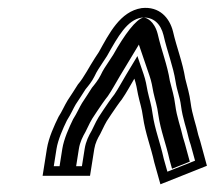

<svg xmlns="http://www.w3.org/2000/svg" viewBox="-20 -712 561 498"><path d="M213.5 -256 224.6 -326C227 -340.8 233.6 -353.8 239.7 -364L251.5 -388L257 -398L268.9 -416C274.7 -424.9 292.1 -449.8 295.9 -454C309.3 -473.5 317.1 -489.1 328.5 -508C332.9 -495 335.5 -481 338 -467C342.7 -444.6 347.8 -432.3 350.8 -409C356.9 -366 371.4 -330.9 380.1 -291L396.1 -234L516.7 -282L499 -347C497.1 -352.3 495.6 -357.3 494.3 -362C488.3 -390.1 478.4 -414.4 474.5 -445C471.3 -470.2 466.2 -484.3 460.5 -508C453.6 -551.3 438.1 -589 428.8 -630C419.9 -665.7 393.5 -696.2 347.4 -691C291.3 -682.4 262.8 -624.3 236.4 -577L225.9 -561C212.1 -540 197.6 -510.7 182.1 -493C173.1 -478.5 164.6 -465.7 155.6 -452C147.1 -438.2 141 -423.1 131.8 -409C121.1 -387.2 106.3 -355.5 101.6 -326L90.5 -256ZM192.5 -281H119.5L126.6 -326C130.4 -349.6 143.3 -378.7 153.5 -399.5C164.7 -417.2 170.4 -431.3 176.4 -441.2C185.6 -455.2 193 -466.3 201.9 -480.5C209.7 -490 218.1 -499.8 225.4 -514.6C230.6 -526.3 237.9 -536.8 246.4 -549.8L257.6 -566.8C286.6 -618.6 310.1 -660.2 346.9 -666.2C378 -669.4 396.9 -649.8 404.1 -620.8C413.8 -578 429.2 -540.4 435.4 -500.5C439.5 -474.4 446.4 -461.6 449.4 -438.1C453.7 -404.2 464 -378.9 469.5 -353.2C470.7 -348 473.1 -341 474.6 -336.5L485.9 -295.2L414.2 -266.7L404.7 -300.4C395.4 -343.1 381.4 -376.8 375.9 -416C372.7 -441.3 367 -455.9 362.9 -475.3C360.2 -490.5 357.7 -504.2 352.6 -519.2L336.4 -566.6L307.2 -518.2C295.4 -498.6 287.6 -483.3 276.6 -467C268.4 -456.9 254.8 -437 248.3 -427.2L235.8 -408.2L229.3 -396.6L217.7 -372.9C210.1 -359.8 202.7 -345.5 199.6 -326ZM177.5 -281 184.6 -326C187.4 -343.7 194.7 -357.8 201.6 -369.8L213.3 -393.6L219.6 -404.8L231.9 -423.5C238.2 -433.1 252.2 -453.5 259.9 -462.9C271.3 -479.6 279.4 -495.4 291 -514.7L340.2 -596.3L367.8 -515.5C372.8 -500.9 375.3 -487.1 377.9 -472.3C382.2 -452.1 387.7 -438.1 390.8 -413.5C396.6 -373.1 410.7 -339 419.8 -297.2L426.2 -274.3L472.3 -292.7L459.4 -340C457.8 -344.8 456.1 -350.3 454.6 -355.9C448.7 -383.1 438.6 -407.5 434.4 -440.6C431.4 -464.4 426.5 -477.8 420.5 -502.5C414 -544 399 -580.2 389 -624C380.2 -658.3 358.8 -666.9 352.1 -666.5C333 -662.6 302.9 -622.2 273.8 -570.2L262.9 -553.5C254.4 -540.7 246.7 -529.6 241.2 -517.3C234.8 -504.3 224.7 -492 218.5 -484.5C209.9 -470.7 201.8 -458.5 192.8 -444.8C186.1 -434 180.1 -419.2 169.6 -402.8C159.4 -381.9 145.7 -351.7 141.6 -326L134.5 -281Z"/></svg>

Font: Tape
Style: Regular
Weight: 500
Foundry: Cannot Into Space Fonts
Version: Version 0.97